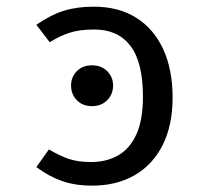

<svg xmlns="http://www.w3.org/2000/svg" viewBox="-20 -558 640 589"><path d="M262.5 11.5Q210.5 11.5 170 -2.8Q129.5 -17 91.5 -45.5L130 -99.5Q162.5 -80.5 190.2 -70.8Q218 -61 259.5 -61Q307.5 -61 343.2 -81.8Q379 -102.5 398.8 -146.8Q418.5 -191 418.5 -261Q418.5 -367.5 380 -417.5Q341.5 -467.5 269.5 -467.5Q224.5 -467.5 194.2 -457.8Q164 -448 132.5 -428.5L91.5 -482Q135.5 -512.5 175.8 -525Q216 -537.5 268 -537.5Q344 -537.5 398 -503.5Q452 -469.5 480.8 -406.8Q509.5 -344 509.5 -258.5Q509.5 -173.5 479 -113Q448.5 -52.5 393 -20.5Q337.5 11.5 262.5 11.5ZM261.9 -357.6Q291 -357.6 308.9 -339.7Q326.9 -321.7 326.9 -295.8Q326.9 -268.9 308.9 -250.7Q291 -232.4 261.9 -232.4Q233.4 -232.4 215.7 -250.7Q198 -268.9 198 -295.8Q198 -321.7 215.7 -339.7Q233.4 -357.6 261.9 -357.6Z"/></svg>

Font: Fast_Mono
Style: Regular
Weight: 400
Monospace: yes
Designer: Carrois Corporate, Edenspiekermann AG, Nikita Prokopov
Foundry: Carrois Corporate, Edenspiekermann AG, Nikita Prokopov
Version: Version 5.002